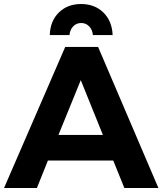

<svg xmlns="http://www.w3.org/2000/svg" viewBox="-23 -933 806 953"><path d="M267.1 -263.2H487.8L377.9 -535.2ZM594.2 0 539.1 -136.2H214.8L160.2 0H-2.9L300.8 -700.2H463.9L763.2 0ZM536.1 -758.8H438Q436 -784.7 419.9 -801.8Q403.8 -818.8 379.9 -818.8Q356 -818.8 340.1 -802Q324.2 -785.2 321.8 -758.8H224.1Q226.1 -828.6 269 -870.8Q312 -913.1 379.4 -913.1Q446.8 -913.1 490 -871.1Q533.2 -829.1 536.1 -758.8Z"/></svg>

Font: Montserrat-SemiBold
Style: Regular
Weight: 600
Designer: Julieta Ulanovsky
Foundry: Julieta Ulanovsky
Version: Version 6.001